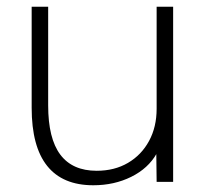

<svg xmlns="http://www.w3.org/2000/svg" viewBox="-20 -540 626 570"><path d="M257 10Q166 10 120 -47.5Q74 -105 74 -220V-520H123V-227Q123 -129 159 -81Q195 -33 267 -33Q320 -33 360 -56.5Q400 -80 422.5 -121.5Q445 -163 445 -217V-520H494V0H445L444 -84H445Q420 -40 369.5 -15Q319 10 257 10Z"/></svg>

Font: M PLUS 2 Light
Style: Regular
Weight: 300
Designer: Coji Morishita
Foundry: UNDERFOREST DESIGN
Version: Version 1.001